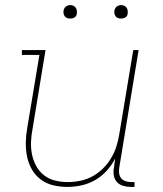

<svg xmlns="http://www.w3.org/2000/svg" viewBox="-20 -727 640 755"><path d="M245 8Q216 8 189 1.5Q162 -5 140.5 -21Q119 -37 105.5 -60.5Q92 -84 86.5 -111Q81 -138 81.5 -166.5Q82 -195 87 -223L135 -511H66V-530H159L108 -220Q103 -195 102 -169Q101 -143 106 -119Q111 -95 122.5 -74Q134 -53 153 -38Q172 -23 196.5 -17Q221 -11 246 -11Q270 -11 295 -16Q320 -21 342.5 -33Q365 -45 384 -63.5Q403 -82 416.5 -104.5Q430 -127 437.5 -150.5Q445 -174 449 -199L504 -530H525L449 -68Q447 -57 448.5 -45.5Q450 -34 456.5 -26Q463 -18 474 -14.5Q485 -11 496 -11H509V8H493Q478 8 463.5 3.5Q449 -1 439.5 -11.5Q430 -22 427.5 -37.5Q425 -53 428 -68L433 -104Q420 -78 399.5 -55.5Q379 -33 353.5 -18.5Q328 -4 300 2Q272 8 245 8ZM456 -654Q450 -654 444 -656Q438 -658 434.5 -663Q431 -668 430 -674Q429 -680 430 -686Q431 -691 433.5 -695Q436 -699 439.5 -701.5Q443 -704 447.5 -705.5Q452 -707 456 -707Q463 -707 468.5 -704.5Q474 -702 477.5 -697Q481 -692 482 -686Q483 -680 482 -674Q482 -669 479.5 -665Q477 -661 473 -658.5Q469 -656 465 -655Q461 -654 456 -654ZM256 -654Q250 -654 244 -656Q238 -658 234.5 -663Q231 -668 230 -674Q229 -680 230 -686Q231 -691 233.5 -695Q236 -699 239.5 -701.5Q243 -704 247.5 -705.5Q252 -707 256 -707Q263 -707 268.5 -704.5Q274 -702 277.5 -697Q281 -692 282 -686Q283 -680 282 -674Q282 -669 279.5 -665Q277 -661 273 -658.5Q269 -656 265 -655Q261 -654 256 -654Z"/></svg>

Font: Iosevka Slab Thin Extended
Style: Italic
Weight: 100
Width: 7
Italic angle: -9°
Monospace: yes
Designer: Belleve Invis
Foundry: Belleve Invis
Version: Version 11.1.0; ttfautohint (v1.8.3)